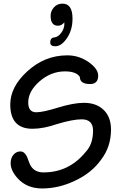

<svg xmlns="http://www.w3.org/2000/svg" viewBox="-20 -1047 666 1074"><path d="M356.9 -737.4Q422.6 -737.4 477.4 -698.5Q529.2 -661.5 529.2 -624.1Q529.2 -576.9 484.1 -576.9Q426.7 -576.9 426.7 -616.4Q407.2 -647.7 343.1 -647.7Q264.6 -647.7 200 -590.8Q137.9 -535.9 137.9 -473.8Q137.9 -419 182.6 -419Q220.5 -419 302.6 -444.6Q390.8 -471.8 449.7 -471.8Q516.4 -471.8 556.9 -434.9Q601 -394.9 601 -322.1Q601 -225.1 544.1 -151.8Q490.8 -77.9 395.9 -34.4Q306.7 7.2 215.9 7.2Q130.3 7.2 79 -49.2Q39.5 -92.8 39.5 -133.8Q39.5 -161.5 54.4 -180.5Q70.3 -200 94.9 -200Q115.4 -200 129.2 -173.8Q133.3 -166.2 138.5 -150.3Q145.1 -133.8 147.2 -128.2Q168.7 -82.6 223.1 -82.6Q366.2 -82.6 459 -196.9Q500.5 -240 500.5 -315.9Q500.5 -379.5 436.9 -379.5Q387.7 -379.5 301.5 -353.8Q223.1 -326.7 161.5 -326.7Q37.4 -326.7 37.4 -462.6Q37.4 -560.5 131.3 -646.7Q229.7 -737.4 355.9 -737.4ZM385.6 -942.1Q385.6 -876.9 352.3 -830.3Q322.6 -788.2 288.7 -788.2Q261 -788.2 261 -810.3Q261 -835.9 285.1 -837.9Q304.6 -840 321.5 -862.1Q342.1 -887.7 340 -922.1Q324.6 -903.1 304.6 -903.1Q263.1 -903.1 263.1 -958.5Q263.1 -984.1 280.5 -1004.6Q299.5 -1026.7 329.7 -1026.7Q385.6 -1026.7 385.6 -943.1Z"/></svg>

Font: Myanmar Handwriting
Style: Regular
Weight: 400
Designer: Khon Soe Zaw Thu
Foundry: PaOh Unicode khonsoezawthu@gmail.com and @hotmail.com
Version: Version 1.30 November 9, 2016